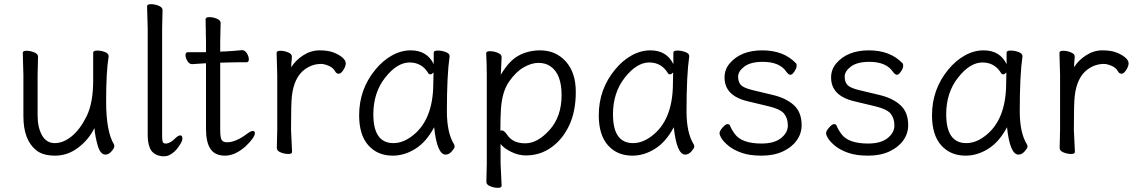

<svg xmlns="http://www.w3.org/2000/svg" viewBox="-20 -727 5430 919"><path d="M162 -456 160 -368V-175Q160 -117 181 -79.5Q202 -42 242.5 -42Q283 -42 323.5 -75Q364 -108 395 -171.5Q426 -235 426 -342V-475Q426 -485 445 -485Q464 -485 482 -478Q500 -471 500 -459V-457Q488 -385 488 -241Q488 -97 526 -35Q527 -33 527 -25.5Q527 -18 513.5 -2.5Q500 13 485 13Q460 13 447.5 -31Q435 -75 432 -114Q405 -59 354.5 -20.5Q304 18 244 18Q184 18 152 -9Q92 -58 92 -171V-368L89 -474Q89 -484 107 -484Q125 -484 143.5 -476.5Q162 -469 162 -456Z M761 -44Q765 -40 773 -40H775Q796 -41 822 -68Q834 -79 843.5 -79Q853 -79 853 -63Q853 -47 826 -13Q796 21 766 21H756Q722 17 705 -5Q688 -29 687 -75V-590L684 -697Q684 -707 702.5 -707Q721 -707 739.5 -699.5Q758 -692 758 -679L756 -590V-78Q756 -51 761 -44Z M1036 -617 1034 -528V-480L1062 -481Q1098 -483 1138 -487H1139Q1152 -487 1161.5 -472Q1171 -457 1171 -443Q1171 -429 1160 -429H1121Q1093 -429 1073 -428L1034 -427V-108Q1034 -68 1041 -57Q1048 -46 1067 -46Q1109 -46 1163 -87Q1180 -100 1190 -100Q1200 -100 1200 -90Q1200 -69 1155 -26Q1105 18 1057 18Q1009 18 987.5 -14Q966 -46 966 -110V-424H961Q960 -424 900 -420H899Q886 -420 877 -435Q868 -450 868 -463.5Q868 -477 879 -477H966V-528L964 -635Q964 -645 982 -645Q1000 -645 1018 -637.5Q1036 -630 1036 -617Z M1305 -18 1307 -106V-367L1304 -474Q1304 -484 1322 -484Q1340 -484 1358.5 -476.5Q1377 -469 1377 -457.5Q1377 -446 1375.5 -434Q1374 -422 1374 -405Q1394 -438 1431 -462Q1468 -486 1509 -486Q1550 -486 1576 -476Q1602 -466 1618.5 -452Q1635 -438 1635 -424Q1635 -410 1623.5 -392Q1612 -374 1601.5 -374Q1591 -374 1585 -384Q1575 -403 1553.5 -412Q1532 -421 1517 -421Q1475 -421 1439 -395Q1387 -357 1377 -266Q1373 -230 1373 -106L1378 0Q1378 10 1360 10Q1342 10 1323.5 2.5Q1305 -5 1305 -18Z M1767 -180Q1767 -42 1863 -42Q1907 -42 1950 -74Q2054 -150 2054 -330Q2054 -355 2055 -380Q2046 -371 2040 -371Q2034 -371 2031 -375Q2000 -428 1940.5 -428Q1881 -428 1824 -356Q1767 -284 1767 -180ZM2113 13Q2072 13 2058 -118Q2021 -48 1968.5 -15Q1916 18 1860 18Q1787 18 1743 -31.5Q1699 -81 1699 -175Q1699 -300 1777 -394Q1812 -437 1856 -461.5Q1900 -486 1946 -486Q2024 -486 2056 -420V-475Q2056 -485 2075 -485Q2094 -485 2113 -478Q2132 -471 2132 -459V-457Q2119 -368 2119 -195Q2119 -90 2154 -35Q2156 -31 2156 -24.5Q2156 -18 2142.5 -2.5Q2129 13 2113 13Z M2375 -101Q2379 -103 2382 -103Q2393 -103 2408 -81Q2435 -41 2494 -41Q2553 -41 2610.5 -105Q2668 -169 2668 -271.5Q2668 -374 2614 -410Q2591 -426 2557 -426Q2523 -426 2485.5 -404Q2448 -382 2416 -335.5Q2384 -289 2378 -209Q2375 -167 2375 -101ZM2308 144 2310 55V-368Q2310 -421 2307 -472Q2307 -482 2325 -482Q2343 -482 2362 -474.5Q2381 -467 2381 -454Q2381 -448 2380 -432Q2379 -416 2378.5 -398.5Q2378 -381 2377 -369Q2417 -437 2463.5 -461.5Q2510 -486 2565 -486Q2640 -486 2688 -433Q2736 -380 2736 -287Q2736 -194 2704.5 -127Q2673 -60 2619 -21.5Q2565 17 2497 17Q2462 17 2427 0Q2392 -17 2376 -38V56L2381 162Q2381 172 2363 172Q2345 172 2326.5 164.5Q2308 157 2308 144Z M2914 -180Q2914 -42 3010 -42Q3054 -42 3097 -74Q3201 -150 3201 -330Q3201 -355 3202 -380Q3193 -371 3187 -371Q3181 -371 3178 -375Q3147 -428 3087.5 -428Q3028 -428 2971 -356Q2914 -284 2914 -180ZM3260 13Q3219 13 3205 -118Q3168 -48 3115.5 -15Q3063 18 3007 18Q2934 18 2890 -31.5Q2846 -81 2846 -175Q2846 -300 2924 -394Q2959 -437 3003 -461.5Q3047 -486 3093 -486Q3171 -486 3203 -420V-475Q3203 -485 3222 -485Q3241 -485 3260 -478Q3279 -471 3279 -459V-457Q3266 -368 3266 -195Q3266 -90 3301 -35Q3303 -31 3303 -24.5Q3303 -18 3289.5 -2.5Q3276 13 3260 13Z M3560 -242Q3448 -268 3448 -356Q3448 -395 3473 -424Q3526 -486 3629 -486Q3732 -486 3791 -423Q3793 -421 3793 -411Q3793 -401 3782.5 -385Q3772 -369 3763.5 -369Q3755 -369 3745 -382Q3713 -431 3631 -431Q3573 -431 3543 -408.5Q3513 -386 3513 -360Q3513 -334 3526.5 -320Q3540 -306 3581 -296L3677 -273Q3742 -258 3779.5 -224Q3817 -190 3817 -128Q3817 -88 3793.5 -55Q3770 -22 3727 -2Q3684 18 3625.5 18Q3567 18 3528.5 4Q3490 -10 3467 -29Q3444 -48 3434 -64Q3424 -80 3424 -90Q3424 -100 3438.5 -116.5Q3453 -133 3462 -133Q3471 -133 3474 -126Q3482 -106 3497 -86Q3530 -40 3625 -40Q3686 -40 3718.5 -66Q3751 -92 3751 -126.5Q3751 -161 3733 -183Q3715 -205 3660 -218Z M4070 -242Q3958 -268 3958 -356Q3958 -395 3983 -424Q4036 -486 4139 -486Q4242 -486 4301 -423Q4303 -421 4303 -411Q4303 -401 4292.5 -385Q4282 -369 4273.5 -369Q4265 -369 4255 -382Q4223 -431 4141 -431Q4083 -431 4053 -408.5Q4023 -386 4023 -360Q4023 -334 4036.5 -320Q4050 -306 4091 -296L4187 -273Q4252 -258 4289.5 -224Q4327 -190 4327 -128Q4327 -88 4303.5 -55Q4280 -22 4237 -2Q4194 18 4135.5 18Q4077 18 4038.5 4Q4000 -10 3977 -29Q3954 -48 3944 -64Q3934 -80 3934 -90Q3934 -100 3948.5 -116.5Q3963 -133 3972 -133Q3981 -133 3984 -126Q3992 -106 4007 -86Q4040 -40 4135 -40Q4196 -40 4228.5 -66Q4261 -92 4261 -126.5Q4261 -161 4243 -183Q4225 -205 4170 -218Z M4509 -180Q4509 -42 4605 -42Q4649 -42 4692 -74Q4796 -150 4796 -330Q4796 -355 4797 -380Q4788 -371 4782 -371Q4776 -371 4773 -375Q4742 -428 4682.5 -428Q4623 -428 4566 -356Q4509 -284 4509 -180ZM4855 13Q4814 13 4800 -118Q4763 -48 4710.5 -15Q4658 18 4602 18Q4529 18 4485 -31.5Q4441 -81 4441 -175Q4441 -300 4519 -394Q4554 -437 4598 -461.5Q4642 -486 4688 -486Q4766 -486 4798 -420V-475Q4798 -485 4817 -485Q4836 -485 4855 -478Q4874 -471 4874 -459V-457Q4861 -368 4861 -195Q4861 -90 4896 -35Q4898 -31 4898 -24.5Q4898 -18 4884.5 -2.5Q4871 13 4855 13Z M5052 -18 5054 -106V-367L5051 -474Q5051 -484 5069 -484Q5087 -484 5105.5 -476.5Q5124 -469 5124 -457.5Q5124 -446 5122.5 -434Q5121 -422 5121 -405Q5141 -438 5178 -462Q5215 -486 5256 -486Q5297 -486 5323 -476Q5349 -466 5365.5 -452Q5382 -438 5382 -424Q5382 -410 5370.5 -392Q5359 -374 5348.5 -374Q5338 -374 5332 -384Q5322 -403 5300.5 -412Q5279 -421 5264 -421Q5222 -421 5186 -395Q5134 -357 5124 -266Q5120 -230 5120 -106L5125 0Q5125 10 5107 10Q5089 10 5070.5 2.5Q5052 -5 5052 -18Z"/></svg>

Font: LXGW WenKai Lite
Style: Regular
Weight: 400
Designer: LXGW / Fontworks Inc.
Foundry: LXGW / Fontworks Inc.
Version: Version 1.511; March 25, 2025